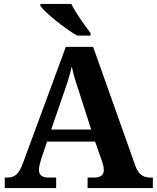

<svg xmlns="http://www.w3.org/2000/svg" viewBox="-20 -951 793 971"><path d="M370 -771H438V-784C409 -822 362 -886 341 -931H184V-921C209 -886 307 -807 370 -771ZM4 0H264V-53H226C192 -53 177 -66 177 -92C177 -108 184 -133 189 -149L218 -235H461L496 -135C500 -124 505 -107 505 -91C505 -63 485 -53 456 -53H423V0H753V-53H741C703 -53 680 -69 664 -114L451 -714H313L96 -126C74 -66 52 -53 16 -53H4ZM239 -296 304 -485C320 -530 333 -570 343 -615C352 -569 367 -525 382 -480L441 -296Z"/></svg>

Font: Noto Serif Lao
Style: Bold
Weight: 700
Designer: Monotype Design Team
Foundry: Monotype Imaging Inc.
Version: Version 2.003